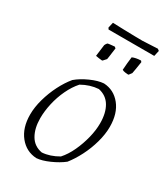

<svg xmlns="http://www.w3.org/2000/svg" viewBox="-182 -814 795 906"><g transform="rotate(30 215.5 -361.0)"><path d="M166 6Q110 3 74 -41.5Q38 -86 38 -158Q38 -198 50.5 -242.5Q63 -287 83.5 -327.5Q104 -368 129 -398Q156 -421 196 -439Q236 -457 267 -459Q322 -456 357.5 -412Q393 -368 393 -295Q393 -255 380.5 -210Q368 -165 347 -124Q326 -83 302 -53Q274 -31 234.5 -13.5Q195 4 166 6ZM175 -30Q219 -33 263 -59Q288 -87 306 -126Q324 -165 334.5 -207Q345 -249 345 -287Q345 -343 323.5 -379Q302 -415 259 -424Q213 -421 169 -396Q144 -368 125.5 -329Q107 -290 97.5 -247.5Q88 -205 88 -167Q88 -112 109.5 -75Q131 -38 175 -30ZM311 -559Q312 -576 314 -596.5Q316 -617 318 -631Q336 -639 364 -640L369 -634Q366 -614 362.5 -593Q359 -572 358 -568Q355 -565 351.5 -559.5Q348 -554 345 -552Q340 -552 328.5 -553.5Q317 -555 311 -559ZM169 -553 177 -616Q178 -619 181 -623.5Q184 -628 186 -630Q191 -632 203 -633Q215 -634 224 -635L231 -629Q230 -622 228 -608Q226 -594 224.5 -581.5Q223 -569 222 -566Q219 -563 213.5 -556.5Q208 -550 205 -548Q199 -548 186.5 -550Q174 -552 169 -553ZM158 -690 153 -698 160 -728Q184 -727 218 -726Q252 -725 281.5 -724.5Q311 -724 323 -724L405 -728L414 -721L407 -690Z"/></g></svg>

Font: Labrada Lght
Style: Italic
Weight: 300
Italic angle: -7°
Designer: Mercedes Jáuregui
Foundry: Omnibus-Type Team
Version: Version 1.000; ttfautohint (v1.8.4.7-5d5b)